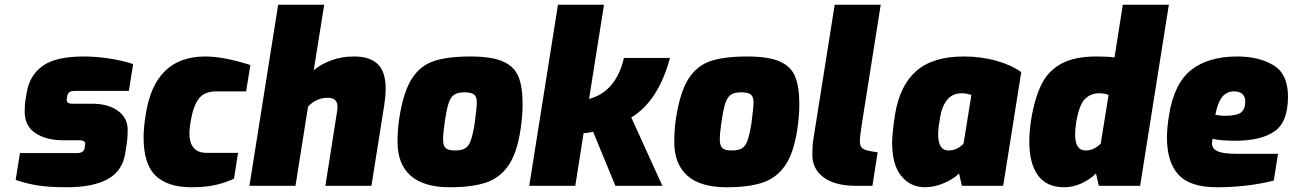

<svg xmlns="http://www.w3.org/2000/svg" viewBox="-20 -783 5447 809"><path d="M46 -25 64 -138H306Q318 -138 326 -143Q334 -148 336 -156L338 -168L339 -177Q339 -192 314 -192H246Q175 -192 129.5 -222Q84 -252 84 -312Q84 -343 87 -360L93 -395Q105 -466 160 -505.5Q215 -545 333 -545Q386 -545 443.5 -536Q501 -527 541 -513L523 -400H296Q281 -400 274 -396Q267 -392 264 -381L263 -377Q261 -367 261 -363Q261 -355 266 -350.5Q271 -346 286 -346H367Q436 -346 477 -316Q518 -286 518 -236Q518 -203 515 -185L508 -138Q496 -62 433.5 -28Q371 6 262 6Q188 6 140 -1.5Q92 -9 46 -25Z M585 -204Q585 -245 594 -300Q631 -545 845 -545Q922 -545 1035 -509L1017 -398H892Q840 -398 817 -366.5Q794 -335 783 -270Q778 -238 778 -223Q778 -139 850 -139H983L966 -30Q927 -12 885 -3Q843 6 786 6Q687 6 636 -42.5Q585 -91 585 -204Z M1152 -763H1346L1302 -487Q1331 -512 1375 -528.5Q1419 -545 1473 -545Q1538 -545 1571.5 -513Q1605 -481 1605 -409Q1605 -379 1599 -340L1545 0H1351L1401 -318Q1402 -323 1402 -333Q1402 -371 1361 -371Q1313 -371 1278 -334L1225 0H1031Z M1655 -185Q1655 -239 1663 -289Q1680 -396 1715 -451Q1750 -506 1807.5 -525.5Q1865 -545 1962 -545Q2052 -545 2099.5 -524Q2147 -503 2164.5 -460Q2182 -417 2182 -344Q2182 -294 2173 -235Q2158 -138 2122.5 -86Q2087 -34 2028.5 -14Q1970 6 1876 6Q1765 6 1710 -43Q1655 -92 1655 -185ZM1980 -262Q1989 -330 1989 -353Q1989 -376 1977 -385Q1965 -394 1937 -394Q1908 -394 1893 -383.5Q1878 -373 1869.5 -346Q1861 -319 1853 -262Q1847 -222 1847 -194Q1847 -169 1858 -159Q1869 -149 1896 -149Q1925 -149 1940 -158Q1955 -167 1963.5 -190.5Q1972 -214 1980 -262Z M2331 -763H2525L2462 -366Q2576 -397 2609 -539H2803Q2754 -357 2640 -288L2771 0H2573L2479 -228Q2455 -222 2439 -222L2404 0H2210Z M2821 -185Q2821 -239 2829 -289Q2846 -396 2881 -451Q2916 -506 2973.5 -525.5Q3031 -545 3128 -545Q3218 -545 3265.5 -524Q3313 -503 3330.5 -460Q3348 -417 3348 -344Q3348 -294 3339 -235Q3324 -138 3288.5 -86Q3253 -34 3194.5 -14Q3136 6 3042 6Q2931 6 2876 -43Q2821 -92 2821 -185ZM3146 -262Q3155 -330 3155 -353Q3155 -376 3143 -385Q3131 -394 3103 -394Q3074 -394 3059 -383.5Q3044 -373 3035.5 -346Q3027 -319 3019 -262Q3013 -222 3013 -194Q3013 -169 3024 -159Q3035 -149 3062 -149Q3091 -149 3106 -158Q3121 -167 3129.5 -190.5Q3138 -214 3146 -262Z M3403 -129Q3403 -171 3406 -189L3497 -763H3691L3611 -258Q3603 -206 3603 -189Q3603 -167 3613.5 -158.5Q3624 -150 3649 -146L3678 -141L3656 0H3588Q3498 0 3450.5 -35.5Q3403 -71 3403 -129Z M3739 -182Q3739 -218 3751 -299Q3771 -423 3841 -484Q3911 -545 4041 -545Q4115 -545 4179.5 -526.5Q4244 -508 4283 -479L4207 0H4033L4021 -52Q3998 -29 3957.5 -11.5Q3917 6 3877 6Q3817 6 3778 -41Q3739 -88 3739 -182ZM4040 -178 4073 -383Q4067 -385 4055.5 -387.5Q4044 -390 4032 -390Q3994 -390 3971.5 -363Q3949 -336 3941 -288Q3933 -243 3933 -218Q3933 -149 3976 -149Q4013 -149 4040 -178Z M4317 -186Q4317 -242 4329 -303Q4345 -385 4373.5 -437Q4402 -489 4456.5 -517Q4511 -545 4600 -545Q4647 -545 4676 -541L4711 -763H4905L4784 0H4610L4598 -52Q4570 -25 4535 -9.5Q4500 6 4464 6Q4390 6 4353.5 -44Q4317 -94 4317 -186ZM4618 -178 4651 -383Q4635 -390 4610 -390Q4577 -390 4552.5 -367Q4528 -344 4515 -271Q4510 -239 4510 -217Q4510 -149 4554 -149Q4589 -149 4618 -178Z M4897 -203Q4897 -245 4906 -299Q4927 -431 4999 -488Q5071 -545 5193 -545Q5285 -545 5346 -508Q5407 -471 5407 -376Q5407 -268 5349.5 -229Q5292 -190 5186 -190Q5124 -190 5089 -198Q5087 -186 5087 -178Q5087 -156 5111 -145.5Q5135 -135 5186 -135H5365L5347 -22Q5235 6 5107 6Q4994 6 4945.5 -47Q4897 -100 4897 -203ZM5227 -355Q5227 -375 5215 -386.5Q5203 -398 5180 -398Q5148 -398 5129 -373.5Q5110 -349 5101 -299Q5127 -295 5140 -295Q5192 -295 5209.5 -309.5Q5227 -324 5227 -355Z"/></svg>

Font: Exo Black
Style: Italic
Weight: 900
Italic angle: -9°
Designer: Natanael Gama
Foundry: Natanael Gama
Version: Version 1.500; ttfautohint (v1.6)